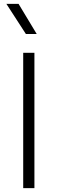

<svg xmlns="http://www.w3.org/2000/svg" viewBox="-20 -973 298 993"><path d="M100 0V-700H158V0ZM114 -797 13 -953H76L170 -797Z"/></svg>

Font: Geologica Thin
Style: Regular
Weight: 100
Designer: Sindre Bremnes, Frode Helland
Foundry: Monokrom Skriftforlag AS
Version: Version 1.010; ttfautohint (v1.8.4.7-5d5b);gftools[0.9.28]